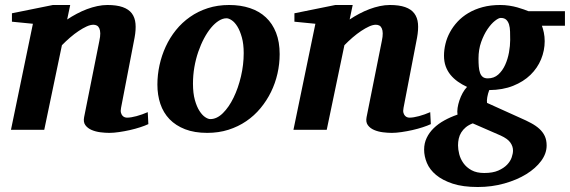

<svg xmlns="http://www.w3.org/2000/svg" viewBox="-20 -520 2283 769"><path d="M574.2 -22.9Q561 -16.6 541.5 -10.3Q522 -3.9 500.2 1Q478.5 5.9 456.8 9Q435.1 12.2 418 12.2Q401.4 12.2 382.1 9.8Q362.8 7.3 346.9 0.5Q331.1 -6.3 322 -18.6Q313 -30.8 316.9 -50.8L377.9 -356Q381.8 -374 381.6 -386.5Q381.3 -398.9 377.7 -406.7Q374 -414.6 367.9 -417.7Q361.8 -420.9 354 -420.9Q342.3 -420.9 327.1 -414.1Q312 -407.2 295.2 -396Q278.3 -384.8 261 -369.9Q243.7 -355 228 -338.9L157.2 0H23.9L111.8 -424.8L27.8 -433.1V-466.8L191.9 -500H261.2L249 -441.9Q267.1 -454.1 287.4 -464.8Q307.6 -475.6 328.4 -483.4Q349.1 -491.2 369.9 -495.6Q390.6 -500 410.2 -500Q447.3 -500 471.4 -491.5Q495.6 -482.9 508.1 -466.3Q520.5 -449.7 522.7 -425.3Q524.9 -400.9 519 -369.1L464.8 -87.9Q462.4 -75.7 464.6 -68.1Q466.8 -60.5 470.9 -56.2Q475.1 -51.8 480 -50.3Q484.9 -48.8 488.8 -48.8Q504.4 -48.8 526.9 -54.9Q549.3 -61 571.8 -70.8Z M956.1 -307.1Q956.1 -343.8 948.7 -370.1Q941.4 -396.5 930.9 -413.6Q920.4 -430.7 908.4 -438.7Q896.5 -446.8 887.2 -446.8Q872.1 -446.8 856.2 -436.8Q840.3 -426.8 825.4 -408.9Q810.5 -391.1 797.4 -366.5Q784.2 -341.8 774.2 -312.7Q764.2 -283.7 758.5 -251.2Q752.9 -218.8 752.9 -185.1Q752.9 -146.5 760.5 -119.4Q768.1 -92.3 779.1 -75.4Q790 -58.6 801.8 -50.8Q813.5 -43 822.3 -43Q848.6 -43 872.8 -66.9Q897 -90.8 915.5 -128.9Q934.1 -167 945.1 -213.9Q956.1 -260.7 956.1 -307.1ZM1100.1 -303.2Q1100.1 -263.7 1091.3 -225.1Q1082.5 -186.5 1065.4 -151.6Q1048.3 -116.7 1023.4 -86.7Q998.5 -56.6 966.3 -34.7Q934.1 -12.7 894.8 -0.2Q855.5 12.2 810.1 12.2Q758.8 12.2 721.2 -2.4Q683.6 -17.1 658.9 -42.7Q634.3 -68.4 622.3 -103.8Q610.4 -139.2 610.4 -181.2Q610.4 -220.2 618.9 -259Q627.4 -297.9 643.8 -333.5Q660.2 -369.1 684.6 -399.4Q709 -429.7 741 -452.1Q772.9 -474.6 812.3 -487.3Q851.6 -500 897.9 -500Q943.8 -500 981.2 -487.5Q1018.6 -475.1 1044.9 -450.4Q1071.3 -425.8 1085.7 -388.9Q1100.1 -352.1 1100.1 -303.2Z M1705.6 -22.9Q1692.4 -16.6 1672.9 -10.3Q1653.3 -3.9 1631.6 1Q1609.9 5.9 1588.1 9Q1566.4 12.2 1549.3 12.2Q1532.7 12.2 1513.4 9.8Q1494.1 7.3 1478.3 0.5Q1462.4 -6.3 1453.4 -18.6Q1444.3 -30.8 1448.2 -50.8L1509.3 -356Q1513.2 -374 1512.9 -386.5Q1512.7 -398.9 1509 -406.7Q1505.4 -414.6 1499.3 -417.7Q1493.2 -420.9 1485.4 -420.9Q1473.6 -420.9 1458.5 -414.1Q1443.4 -407.2 1426.5 -396Q1409.7 -384.8 1392.3 -369.9Q1375 -355 1359.4 -338.9L1288.6 0H1155.3L1243.2 -424.8L1159.2 -433.1V-466.8L1323.2 -500H1392.6L1380.4 -441.9Q1398.4 -454.1 1418.7 -464.8Q1439 -475.6 1459.7 -483.4Q1480.5 -491.2 1501.2 -495.6Q1522 -500 1541.5 -500Q1578.6 -500 1602.8 -491.5Q1627 -482.9 1639.4 -466.3Q1651.9 -449.7 1654.1 -425.3Q1656.2 -400.9 1650.4 -369.1L1596.2 -87.9Q1593.8 -75.7 1595.9 -68.1Q1598.1 -60.5 1602.3 -56.2Q1606.4 -51.8 1611.3 -50.3Q1616.2 -48.8 1620.1 -48.8Q1635.7 -48.8 1658.2 -54.9Q1680.7 -61 1703.1 -70.8Z M2034.7 83Q2034.7 65.9 2023.9 50.8Q2013.2 35.6 1985.4 22.9L1873.5 -25.9Q1856.9 -19.5 1845.7 -10.3Q1834.5 -1 1827.4 10.5Q1820.3 22 1817.4 35.2Q1814.5 48.3 1814.5 62Q1814.5 78.1 1819.3 97.4Q1824.2 116.7 1836.2 133.5Q1848.1 150.4 1868.4 161.6Q1888.7 172.9 1919.4 172.9Q1953.6 172.9 1975.8 163.1Q1998 153.3 2011.2 139.4Q2024.4 125.5 2029.5 110.1Q2034.7 94.7 2034.7 83ZM2023.4 -359.9Q2023.4 -377.4 2022.9 -393.6Q2022.5 -409.7 2018.8 -421.9Q2015.1 -434.1 2007.3 -441.2Q1999.5 -448.2 1985.4 -448.2Q1977.1 -448.2 1962.2 -436.5Q1947.3 -424.8 1932.6 -403.3Q1918 -381.8 1907.2 -351.8Q1896.5 -321.8 1896.5 -285.2Q1896.5 -267.6 1897.7 -253.2Q1898.9 -238.8 1902.6 -228.3Q1906.2 -217.8 1913.6 -211.9Q1920.9 -206.1 1933.6 -206.1Q1958.5 -206.1 1975.6 -221.4Q1992.7 -236.8 2003.2 -260Q2013.7 -283.2 2018.6 -310.1Q2023.4 -336.9 2023.4 -359.9ZM2150.4 -417Q2154.8 -405.8 2158.2 -389.4Q2161.6 -373 2161.6 -355Q2161.6 -317.9 2147.2 -282.7Q2132.8 -247.6 2104.7 -220.2Q2076.7 -192.9 2035.2 -176.3Q1993.7 -159.7 1939.5 -159.2Q1934.1 -145 1931.6 -130.6Q1929.2 -116.2 1930.7 -107.9L2063.5 -47.9Q2087.4 -37.6 2106.9 -27.1Q2126.5 -16.6 2140.4 -3.9Q2154.3 8.8 2161.9 24.9Q2169.4 41 2169.4 63Q2169.4 94.7 2147.5 124.5Q2125.5 154.3 2087.9 177.5Q2050.3 200.7 2000.2 214.8Q1950.2 229 1893.6 229Q1834 229 1793.2 215.6Q1752.4 202.1 1726.8 180.9Q1701.2 159.7 1689.9 132.8Q1678.7 106 1678.7 79.1Q1678.7 53.7 1689 32.2Q1699.2 10.7 1717.3 -6.8Q1735.4 -24.4 1759.8 -37.8Q1784.2 -51.3 1812.5 -61Q1810.5 -72.8 1812.7 -87.6Q1814.9 -102.5 1820.1 -117.9Q1825.2 -133.3 1833 -147.5Q1840.8 -161.6 1850.6 -171.9Q1830.6 -181.2 1813.7 -193.1Q1796.9 -205.1 1784.4 -220.2Q1772 -235.4 1765.1 -254.4Q1758.3 -273.4 1758.3 -296.9Q1758.3 -320.3 1764.2 -344.5Q1770 -368.7 1782.2 -391.1Q1794.4 -413.6 1812.7 -433.3Q1831.1 -453.1 1856.2 -468Q1881.3 -482.9 1913.1 -491.5Q1944.8 -500 1983.4 -500Q2002.4 -500 2019.8 -497.3Q2037.1 -494.6 2051.8 -490.5Q2066.4 -486.3 2077.9 -482.2Q2089.4 -478 2096.7 -475.1H2242.7V-417Z"/></svg>

Font: Charis SIL Eur
Style: Bold Italic
Weight: 700
Italic angle: -11°
Foundry: SIL International
Version: Version 5.000